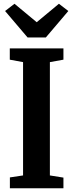

<svg xmlns="http://www.w3.org/2000/svg" viewBox="-20 -1000 389 1020"><path d="M102.5 -68V-670L32 -683V-743H317V-683L245 -670V-68L317 -56.5V0H32.5V-57.5ZM126.5 -801 7 -941.5 57 -980 175 -882 293 -980 343 -941.5 223.5 -801Z"/></svg>

Font: Merriweather 24pt SemiCondensed
Style: Bold
Weight: 700
Width: 4
Designer: Eben Sorkin
Foundry: Eben Sorkin
Version: Version 2.100